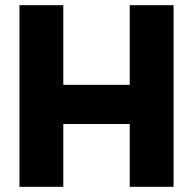

<svg xmlns="http://www.w3.org/2000/svg" viewBox="-20 -720 744 740"><path d="M55 0V-700H224V-393H480V-700H649V0H480V-242H224V0Z"/></svg>

Font: Georama ExtraCondensed Thin
Style: Bold
Weight: 700
Version: Version 1.001